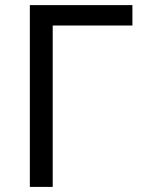

<svg xmlns="http://www.w3.org/2000/svg" viewBox="-20 -734 564 754"><path d="M97.2 -713.9V0H187V-633.8H500V-713.9Z"/></svg>

Font: Noto Reveo Sans
Style: Regular
Weight: 400
Designer: Monotype Design team
Foundry: Monotype Imaging Inc.
Version: Version 1.04